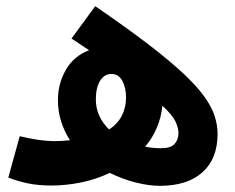

<svg xmlns="http://www.w3.org/2000/svg" viewBox="-20 -594 761 623"><path d="M498 9Q464 9 421.5 -1.5Q379 -12 336 -33Q292 -12 243 -2Q194 8 147 8Q104 8 70.5 1Q37 -6 7 -18L44 -152Q77 -144 106 -140Q135 -136 156 -136Q178 -136 207 -139Q189 -167 178.5 -199.5Q168 -232 168 -270Q168 -322 193.5 -367Q219 -412 269 -431Q242 -449 212 -469L289 -574Q391 -504 461.5 -450Q532 -396 576.5 -354Q621 -312 644.5 -278.5Q668 -245 677 -216Q686 -187 686 -160Q686 -79 637 -35Q588 9 498 9ZM291 -272Q291 -241 303 -216.5Q315 -192 334 -174Q362 -192 375.5 -219Q389 -246 389 -277Q389 -309 377 -331.5Q365 -354 342 -354Q318 -354 304.5 -331.5Q291 -309 291 -272ZM559 -162Q559 -179 549.5 -199.5Q540 -220 507 -251Q503 -212 488.5 -178.5Q474 -145 451 -118Q477 -113 502 -113Q534 -113 546.5 -127Q559 -141 559 -162Z"/></svg>

Font: Noto Sans Arabic ExtCond ExtBd
Style: Regular
Weight: 800
Width: 2
Designer: Monotype Design Team, Nadine Chahine, Nizar Qandah and Khaled Hosny
Foundry: Monotype Imaging Inc.
Version: Version 2.012; ttfautohint (v1.8.4.7-5d5b)